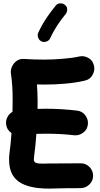

<svg xmlns="http://www.w3.org/2000/svg" viewBox="-20 -1074 596 1149"><path d="M16.6 -330.1C19 -308.1 29.8 -290.5 48.8 -277.8C45.4 -233.4 42 -191.4 36.6 -156.2C34.7 -142.6 34.2 -130.9 34.2 -119.6C34.2 -36.1 70.8 9.3 125.5 31.2C179.7 53.2 235.8 54.7 278.8 54.7C297.9 54.7 341.8 52.2 387.2 52.2H425.8C438.5 52.2 451.2 52.2 463.9 51.8C483.9 51.3 501.5 43.5 515.6 29.3C529.8 15.1 537.1 -2 537.1 -21.5V-23.9C536.6 -43.9 529.3 -61.5 514.6 -75.7C500 -89.8 482.9 -96.7 463.4 -96.7H460.9C449.2 -96.2 424.8 -96.2 387.2 -96.2C330.1 -96.2 292.5 -96.2 274.9 -95.7C256.8 -95.2 245.1 -94.7 239.7 -94.7C200.2 -94.7 182.6 -97.7 182.6 -119.6C182.6 -126.5 183.1 -132.8 184.1 -139.2C189.9 -179.7 194.3 -225.6 197.8 -272.9C215.8 -273.4 235.4 -273.9 256.3 -273.9C314 -273.9 369.6 -271 422.9 -264.6C425.8 -264.2 428.7 -264.2 432.1 -264.2C448.7 -264.2 464.8 -270 480 -281.7C495.1 -293.5 503.4 -309.1 505.9 -329.1C506.3 -332.5 506.3 -335.9 506.3 -339.4C506.3 -355.5 500.5 -371.1 488.8 -386.2C477.1 -401.4 460.9 -409.7 440.9 -412.1C378.9 -419.4 317.4 -423.3 256.3 -423.3C238.3 -423.3 221.2 -422.9 204.6 -422.4C205.1 -438.5 205.1 -453.6 205.1 -468.8C205.1 -507.3 203.1 -538.1 201.2 -568.8C214.4 -568.4 229 -567.9 242.7 -567.9C324.2 -567.9 412.1 -573.7 486.8 -591.3C506.8 -595.7 521.5 -605.5 530.8 -620.6C540 -635.3 544.4 -649.4 544.4 -663.1C544.4 -668.5 543.9 -674.3 542.5 -680.2C538.1 -700.2 528.8 -714.8 514.2 -724.1C499 -733.4 484.9 -737.8 471.2 -737.8C465.3 -737.8 459.5 -737.3 453.6 -735.8C425.8 -729.5 393.1 -725.1 355 -722.2C316.9 -718.8 279.3 -717.3 242.7 -717.3C203.6 -717.3 163.6 -718.8 123 -721.2H116.7C101.6 -721.2 88.4 -716.8 77.1 -707.5C53.7 -689.5 44.4 -661.6 44.4 -644C44.4 -641.6 44.4 -639.6 44.9 -637.7C53.7 -572.3 55.7 -539.1 55.7 -468.8C55.7 -448.2 55.2 -426.8 54.7 -404.8C29.3 -390.6 16.1 -363.8 16.1 -339.8C16.1 -336.4 16.1 -333.5 16.6 -330.1ZM367.7 -1045.4C360.8 -1050.8 353 -1053.7 343.8 -1053.7C340.3 -1053.7 325.7 -1056.2 312.5 -1039.1C275.9 -993.7 239.7 -945.3 209 -878.4C206.5 -873.5 205.6 -868.7 205.6 -863.8C205.6 -853.5 210.4 -834.5 228.5 -826.2C233.4 -823.7 238.3 -822.8 243.2 -822.8C253.4 -822.8 272.5 -827.1 280.8 -846.2C307.6 -904.3 336.9 -945.3 373.5 -990.7C378.9 -998 381.8 -1005.9 381.8 -1015.1C381.8 -1017.6 384.8 -1032.2 367.7 -1045.4Z"/></svg>

Font: Mikhak ExtraBold
Style: Regular
Weight: 800
Designer: Amin Abedi
Version: Version 3.2